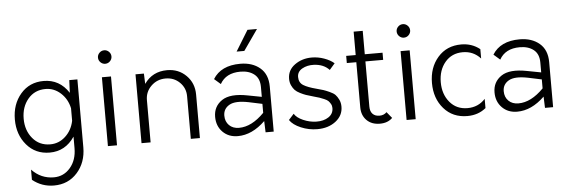

<svg xmlns="http://www.w3.org/2000/svg" viewBox="-58 -944 4122 1389"><g transform="rotate(-5 2003.5 -250.0)"><path d="M459 -500H518V-7Q518 103 452.5 176.5Q387 250 283 250Q195 250 127 195V121Q194 191 287 191Q359 191 406.5 135.5Q454 80 454 -7V-90Q387 10 273 10Q170 10 106 -65Q42 -140 42 -250Q42 -361 106 -435.5Q170 -510 273 -510Q389 -510 455 -408ZM282 -49Q345 -49 392.5 -93Q440 -137 454 -205V-296Q440 -363 392 -407Q344 -451 282 -451Q203 -451 154.5 -393.5Q106 -336 106 -250Q106 -165 154.5 -107Q203 -49 282 -49Z M763.5 -609.5Q749 -595 729 -595Q709 -595 694.5 -609.5Q680 -624 680 -644Q680 -664 694.5 -678.5Q709 -693 729 -693Q749 -693 763.5 -678.5Q778 -664 778 -644Q778 -624 763.5 -609.5ZM696 0V-500H762V0Z M1170 -510Q1253 -510 1308.5 -454.5Q1364 -399 1364 -316V0H1298V-310Q1298 -369 1256.5 -410Q1215 -451 1154 -451Q1092 -451 1049 -409Q1006 -367 1006 -307V0H940V-500H1001L1004 -425Q1063 -510 1170 -510Z M1844 -750 1739 -600H1683L1775 -750ZM1701 -510Q1789 -510 1844.5 -463Q1900 -416 1900 -327V0H1841L1838 -82Q1743 10 1639 10Q1572 10 1529.5 -33Q1487 -76 1487 -143Q1487 -219 1548.5 -260.5Q1610 -302 1736 -277L1836 -258V-330Q1836 -392 1797.5 -422.5Q1759 -453 1697 -453Q1592 -453 1549 -376L1503 -416Q1561 -510 1701 -510ZM1653 -49Q1745 -49 1836 -142V-207L1737 -228Q1642 -247 1598 -221.5Q1554 -196 1554 -146Q1554 -103 1581 -76Q1608 -49 1653 -49Z M2217 10Q2155 10 2098 -14Q2041 -38 2017 -74L2055 -116Q2072 -87 2118.5 -66.5Q2165 -46 2214 -45Q2267 -44 2302.5 -67.5Q2338 -91 2338 -133Q2338 -150 2330 -163.5Q2322 -177 2313.5 -185.5Q2305 -194 2283.5 -203Q2262 -212 2251.5 -215.5Q2241 -219 2212 -227Q2205 -229 2202 -230Q2173 -238 2155.5 -244Q2138 -250 2114 -262Q2090 -274 2077 -287.5Q2064 -301 2054 -322.5Q2044 -344 2044 -370Q2044 -434 2097 -472Q2150 -510 2220 -510Q2266 -510 2310.5 -494Q2355 -478 2382 -454L2343 -409Q2302 -453 2231 -456Q2183 -458 2146.5 -437.5Q2110 -417 2110 -378Q2110 -337 2141.5 -317.5Q2173 -298 2235 -282Q2269 -273 2284.5 -268Q2300 -263 2328 -250.5Q2356 -238 2369 -224.5Q2382 -211 2393 -188.5Q2404 -166 2404 -137Q2404 -73 2350.5 -31.5Q2297 10 2217 10Z M2725 -69 2762 -24Q2728 10 2671 10Q2611 10 2575 -26Q2539 -62 2539 -120V-448H2470V-500H2539V-670H2605V-500H2734V-448H2605V-120Q2605 -85 2623 -66.5Q2641 -48 2673 -48Q2705 -48 2725 -69Z M2932.5 -609.5Q2918 -595 2898 -595Q2878 -595 2863.5 -609.5Q2849 -624 2849 -644Q2849 -664 2863.5 -678.5Q2878 -693 2898 -693Q2918 -693 2932.5 -678.5Q2947 -664 2947 -644Q2947 -624 2932.5 -609.5ZM2865 0V-500H2931V0Z M3306 10Q3200 10 3135.5 -64Q3071 -138 3071 -250Q3071 -362 3135.5 -436Q3200 -510 3306 -510Q3383 -510 3441 -464V-396Q3389 -453 3312 -453Q3232 -453 3183.5 -395.5Q3135 -338 3135 -250Q3135 -163 3183.5 -105Q3232 -47 3312 -47Q3390 -47 3441 -103V-36Q3385 10 3306 10Z M3730 -510Q3818 -510 3873.5 -463Q3929 -416 3929 -327V0H3870L3867 -82Q3772 10 3668 10Q3601 10 3558.5 -33Q3516 -76 3516 -143Q3516 -219 3577.5 -260.5Q3639 -302 3765 -277L3865 -258V-330Q3865 -392 3826.5 -422.5Q3788 -453 3726 -453Q3621 -453 3578 -376L3532 -416Q3590 -510 3730 -510ZM3682 -49Q3774 -49 3865 -142V-207L3766 -228Q3671 -247 3627 -221.5Q3583 -196 3583 -146Q3583 -103 3610 -76Q3637 -49 3682 -49Z"/></g></svg>

Font: Orkney Light
Style: Regular
Weight: 300
Designer: Samuel Oakes and Alfredo Marco Pradil
Foundry: Alfredo Marco Pradil
Version: 1.0; ttfautohint (v1.5)